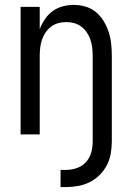

<svg xmlns="http://www.w3.org/2000/svg" viewBox="-20 -548 540 783"><path d="M227 215V145H248Q271 145 293 137.5Q315 130 330.5 113Q346 96 352 74Q358 52 358 29V-320Q358 -337 356 -353.5Q354 -370 349 -385.5Q344 -401 334.5 -415Q325 -429 312 -439Q299 -449 283 -453.5Q267 -458 250 -458Q233 -458 217 -453.5Q201 -449 188 -439Q175 -429 165.5 -415Q156 -401 151 -385.5Q146 -370 144 -353.5Q142 -337 142 -320V0H64V-520H142V-429Q150 -450 163 -469.5Q176 -489 194.5 -502.5Q213 -516 235.5 -522Q258 -528 280 -528Q305 -528 329 -521Q353 -514 371.5 -498.5Q390 -483 403 -461.5Q416 -440 423.5 -416.5Q431 -393 433.5 -368.5Q436 -344 436 -320V29Q436 54 431.5 79Q427 104 415.5 126Q404 148 386 166Q368 184 345.5 195Q323 206 298 210.5Q273 215 248 215Z"/></svg>

Font: Iosevka Term
Style: Regular
Weight: 400
Monospace: yes
Designer: Belleve Invis
Foundry: Belleve Invis
Version: Version 30.0.1